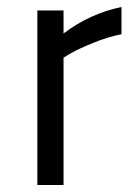

<svg xmlns="http://www.w3.org/2000/svg" viewBox="-20 -530 396 550"><path d="M87 0V-500H162V-434Q237 -491 328 -510V-432Q288 -424 246.5 -407Q205 -390 184 -378L162 -365V0Z"/></svg>

Font: TypoPRO Titillium Maps
Style: 400 wt
Weight: 400
Designer: Campivisivi
Foundry: Accademia di Belle Arti di Urbino and students of MA course of Visual design
Version: Version 001.001